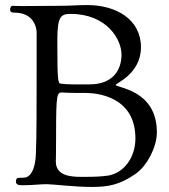

<svg xmlns="http://www.w3.org/2000/svg" viewBox="-20 -732 670 760"><path d="M20 -694C20 -682 31 -682 37 -682C120 -682 125 -613 125 -604V-434C125 -322 125 -187 122 -122C119 -46 91 -29 77 -29C70 -29 65 -28 54 -28C44 -28 43 -18 43 -14C43 -1 54 1 64 1H78C112 1 140 -3 164 -3C189 -3 274 8 343 8C411 8 455 -1 517 -44C562 -75 601 -151 601 -208C601 -379 438 -384 438 -396C438 -402 538 -440 538 -545C538 -656 439 -712 325 -712C290 -712 258 -709 215 -709C197 -709 105 -708 69 -708C39 -708 39 -709 29 -709C23 -709 20 -700 20 -694ZM201 -92C201 -102 202 -113 202 -196V-204C202 -364 206 -366 227 -366C236 -366 227 -364 320 -364C353 -364 516 -356 516 -184C516 -108 470 -47 408 -37C382 -33 352 -32 322 -32H299C264 -32 201 -35 201 -92ZM207 -545V-574C207 -665 220 -677 259 -677C403 -677 461 -576 461 -516C461 -452 424 -398 335 -398H271C243 -398 239 -399 220 -401C210 -402 207 -413 207 -545Z"/></svg>

Font: OFL Sorts Mill Goudy
Style: Regular
Weight: 500
Version: Version 003.000